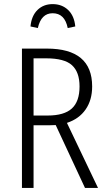

<svg xmlns="http://www.w3.org/2000/svg" viewBox="-20 -924 527 944"><path d="M238.8 -858.9Q182.6 -858.9 166 -786.1L129.9 -793.9Q134.8 -846.2 164.3 -875Q193.8 -903.8 238.8 -903.8Q284.7 -903.8 314.9 -875Q345.2 -846.2 350.1 -793.9L313 -786.1Q298.3 -858.9 238.8 -858.9ZM461.9 0H397.9L253.9 -309.1Q249 -309.1 238.5 -308.6Q228 -308.1 222.2 -308.1H145V0H87.9V-685.1H210Q433.1 -685.1 433.1 -499Q433.1 -432.1 400.9 -385.7Q368.7 -339.4 309.1 -319.8ZM214.8 -356Q295.4 -356 333.3 -390.6Q371.1 -425.3 371.1 -499Q371.1 -569.3 334 -603.3Q296.9 -637.2 207 -637.2H145V-356Z"/></svg>

Font: Fira Sans Compressed Light
Style: Regular
Weight: 300
Width: 1
Designer: Carrois Corporate & Edenspiekermann AG
Foundry: Carrois Corporate GbR & Edenspiekermann AG
Version: Version 4.203;PS 004.203;hotconv 1.0.88;makeotf.lib2.5.64775